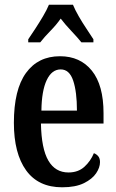

<svg xmlns="http://www.w3.org/2000/svg" viewBox="-20 -786 495 816"><path d="M244 10Q143 10 91 -62Q39 -134 39 -264Q39 -405 90.5 -476Q142 -547 235 -547Q321 -547 370.5 -485.5Q420 -424 420 -305V-261H154Q156 -154 185.5 -103.5Q215 -53 271 -53Q312 -53 338.5 -77Q365 -101 379 -135Q390 -131 397.5 -122Q405 -113 405 -97Q405 -74 388.5 -49.5Q372 -25 336.5 -7.5Q301 10 244 10ZM307 -316Q307 -396 291 -443.5Q275 -491 238 -491Q200 -491 178.5 -445.5Q157 -400 156 -316ZM100 -619Q113 -638 130 -664Q147 -690 163 -717Q179 -744 188 -766H290Q299 -744 314.5 -717Q330 -690 347.5 -664Q365 -638 377 -619V-606H326Q310 -626 283.5 -654Q257 -682 238 -707Q220 -681 194.5 -655Q169 -629 151 -606H100Z"/></svg>

Font: Noto Serif ExtraCondensed SemiBold
Style: Regular
Weight: 600
Width: 2
Designer: Monotype Design Team
Foundry: Monotype Imaging Inc.
Version: Version 2.015; ttfautohint (v1.8.4.7-5d5b)